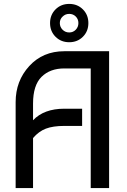

<svg xmlns="http://www.w3.org/2000/svg" viewBox="-20 -962 648 982"><path d="M149 0H60V-440Q60 -548 129.5 -624Q199 -700 309 -700H538V0H444V-612H309Q236 -612 192.5 -569Q149 -526 149 -432V-347Q205 -406 309 -406H400V-318H309Q251 -318 214.5 -304Q178 -290 149 -256ZM264 -774Q236 -802 236 -844Q236 -886 264 -914Q292 -942 334 -942Q376 -942 404 -914Q432 -886 432 -844Q432 -802 404 -774Q376 -746 334 -746Q292 -746 264 -774ZM300 -877Q286 -864 286 -844Q286 -824 300 -810Q314 -796 334 -796Q354 -796 367.5 -810Q381 -824 381 -844Q381 -864 367.5 -877.5Q354 -891 334 -891Q314 -891 300 -877Z"/></svg>

Font: Baumans
Style: Regular
Weight: 400
Designer: Henadij Zarechnjuk
Foundry: Cyreal (www.cyreal.org)
Version: Version 001.001